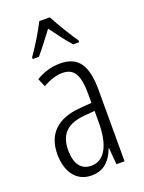

<svg xmlns="http://www.w3.org/2000/svg" viewBox="-146 -834 684 913"><g transform="rotate(-20 195.5 -377.5)"><path d="M225 -765H172C150 -721 110 -655 81 -615V-606H112C137 -634 171 -681 199 -717C227 -679 258 -636 286 -606H316V-615C294 -646 249 -719 225 -765ZM195 -542C153 -542 110 -530 73 -507L91 -465C129 -487 162 -496 189 -496C248 -496 272 -459 272 -358V-315L211 -310C99 -301 36 -245 36 -140C36 -61 72 10 156 10C222 10 255 -31 275 -84H277L284 0H325V-360C325 -485 288 -542 195 -542ZM217 -269 273 -274V-216C273 -106 240 -34 170 -34C120 -34 91 -70 91 -141C91 -220 131 -261 217 -269Z"/></g></svg>

Font: Noto Sans Gujarati ExtraCondensed Light
Style: Regular
Weight: 300
Width: 2
Designer: Jelle Bosma - Monotype Design Team, Universal Thirst
Foundry: Monotype Imaging Inc.
Version: Version 2.106